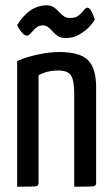

<svg xmlns="http://www.w3.org/2000/svg" viewBox="-20 -707 423 727"><path d="M45 0ZM204 -510Q282 -510 313 -479.5Q344 -449 344 -376V-16Q344 -7 340 -4Q336 -1 315.5 -0.5Q295 0 261 0V-352Q261 -402 249 -421Q237 -440 201 -440Q158 -440 126 -422V-16Q126 -7 122 -4Q118 -1 98 -0.5Q78 0 45 0V-476Q76 -490 121 -500Q166 -510 204 -510ZM158 -687Q182 -687 203 -662Q215 -650 223.5 -644.5Q232 -639 245 -639Q265 -639 275.5 -646.5Q286 -654 295.5 -666Q305 -678 310 -678Q318 -678 324 -668Q330 -658 334 -647Q338 -636 339 -633Q335 -624 320 -607.5Q305 -591 281.5 -577Q258 -563 231 -563Q211 -563 200.5 -569.5Q190 -576 177 -590Q160 -611 143 -611Q129 -611 119.5 -604Q110 -597 99.5 -584.5Q89 -572 84 -572Q74 -572 65.5 -581Q57 -590 51.5 -599.5Q46 -609 45 -612Q91 -687 158 -687Z"/></svg>

Font: Yanone Kaffeesatz
Style: Regular
Weight: 400
Designer: Yanone (Cyrillic: Daniel Pouzeot & Huerta Tipografica)
Foundry: Yanone
Version: Version 1.100;PS 001.100;hotconv 1.0.70;makeotf.lib2.5.58329